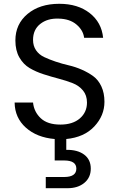

<svg xmlns="http://www.w3.org/2000/svg" viewBox="-20 -726 627 1011"><path d="M530 -190Q530 -117 476.5 -60Q423 -3 329 6V63Q388 62 423 88Q458 114 458 162Q458 209 424 237Q390 265 336 265H221V206H318Q382 206 382 162Q382 119 318 119H268V6Q174 -2 116 -54Q58 -106 57 -186H154Q159 -137 194.5 -103.5Q230 -70 298 -70Q363 -70 400.5 -102.5Q438 -135 438 -186Q438 -224 417 -249.5Q396 -275 363 -288Q330 -301 290 -311.5Q250 -322 209.5 -335Q169 -348 136 -367.5Q103 -387 82 -423.5Q61 -460 61 -513Q61 -599 125 -652.5Q189 -706 292 -706Q390 -706 452.5 -657Q515 -608 523 -527H423Q418 -567 382.5 -597Q347 -627 288 -628Q230 -630 192 -600Q154 -570 154 -516Q154 -484 170 -461Q186 -438 212.5 -425.5Q239 -413 273 -401.5Q307 -390 342 -382Q377 -374 411 -359Q445 -344 471.5 -324.5Q498 -305 514 -270.5Q530 -236 530 -190Z"/></svg>

Font: SVN-Poppins
Style: Regular
Weight: 400
Designer: Ninad Kale (Devanagari), Jonny Pinhorn (Latin)
Foundry: Indian Type Foundry
Version: Version 3.002 2017